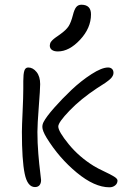

<svg xmlns="http://www.w3.org/2000/svg" viewBox="-20 -797 539 817"><path d="M226.1 -578.1Q210 -578.1 200.9 -584.7Q191.9 -591.3 191.9 -603Q191.9 -606.4 192.9 -609.9Q193.8 -613.3 194.8 -615.7Q195.8 -618.2 198.7 -621.3Q201.7 -624.5 203.4 -626.5Q205.1 -628.4 209.7 -632.1Q214.4 -635.7 217 -637.7Q219.7 -639.6 226.1 -644Q232.4 -648.4 235.8 -650.9Q261.7 -669.4 272 -685.5Q282.2 -701.7 290 -731.9Q296.4 -757.8 304.7 -767.3Q313 -776.9 326.2 -776.9Q367.2 -776.9 367.2 -735.8Q367.2 -677.7 320.8 -627.9Q274.4 -578.1 226.1 -578.1ZM445.8 0Q382.3 0 306.6 -62.5Q231 -125 178.2 -210.9Q160.2 -240.7 160.2 -256.8Q160.2 -268.6 166 -278.8Q176.8 -299.8 210.2 -337.9Q243.7 -376 284.4 -414.6Q325.2 -453.1 369.1 -481.4Q413.1 -509.8 439.9 -509.8Q450.2 -509.8 456.5 -503.9Q462.9 -498 462.9 -486.8Q462.9 -481 460 -475.1Q457 -469.2 453.1 -464.8Q449.2 -460.4 441.2 -454.1Q433.1 -447.8 427.7 -444.1Q422.4 -440.4 410.6 -433.1Q398.9 -425.8 393.1 -421.9Q323.2 -375.5 275.6 -325.9Q228 -276.4 228 -258.8Q228 -237.8 272.2 -183.6Q316.4 -129.4 378.9 -90.8Q394.5 -81.1 422.6 -67.9Q450.7 -54.7 465.3 -45.7Q480 -36.6 480 -28.8Q480 -16.1 470 -8.1Q460 0 445.8 0ZM128.9 -1Q96.7 -1 85 -58.1Q73.2 -115.2 73.2 -235.8Q73.2 -259.8 76.2 -322.5Q79.1 -385.3 79.1 -419.9V-452.1Q79.1 -481.9 83.5 -495.8Q87.9 -509.8 100.1 -509.8Q120.1 -509.8 135.5 -490.7Q150.9 -471.7 150.9 -439Q150.9 -417.5 145 -342.3Q139.2 -267.1 139.2 -235.8Q139.2 -189.5 143.1 -142.3Q147 -95.2 150.9 -65.4Q154.8 -35.6 154.8 -30.8Q154.8 -17.1 148.2 -9Q141.6 -1 128.9 -1Z"/></svg>

Font: Shantell Sans Bouncy
Style: Regular
Weight: 300
Designer: Stephen Nixon, Anya Danilova, Shantell Martin
Foundry: Arrow Type
Version: Version 1.006;[9816181b4]